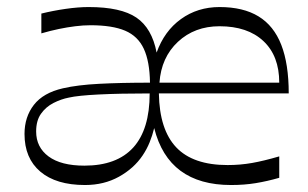

<svg xmlns="http://www.w3.org/2000/svg" viewBox="-20 -518 887 553"><path d="M224.9 14.9Q141.6 14.9 96.1 -23.7Q50.6 -62.3 50.6 -132.1Q50.6 -181.3 77.6 -216Q104.6 -250.7 161.3 -263.7Q203.3 -273.4 265.6 -276.6Q327.9 -279.9 412 -279.9Q411.1 -341.1 394.2 -377.5Q377.3 -413.9 340.4 -429.6Q303.4 -445.3 240.6 -445.3Q219.6 -445.3 196.7 -442.4Q173.9 -439.6 149.4 -434.5Q125 -429.4 99.1 -421.9V-478.9Q133.1 -487.3 169.4 -492.5Q205.7 -497.7 235.4 -497.7Q328.3 -497.7 372.9 -467.3Q417.6 -436.9 431.1 -366.6Q453.3 -428.6 501.2 -463.1Q549.1 -497.7 612.3 -497.7Q680.6 -497.7 724.6 -470.8Q768.7 -443.9 790.1 -388.9Q811.6 -333.9 811.6 -248.9H437.6Q439.3 -144.6 487.6 -93.6Q536 -42.6 635.6 -42.6Q671.9 -42.6 705.9 -48.6Q739.9 -54.6 784.3 -67.6V-5.9Q749.4 4.1 716.5 9.5Q683.6 14.9 645.4 14.9Q465.1 14.9 424.1 -149.1Q418.9 -127.6 410.9 -108Q403 -88.4 390.6 -70Q365.6 -32.9 322.6 -9Q279.6 14.9 224.9 14.9ZM223.1 -40.9Q316.4 -40.9 363.8 -93.1Q411.1 -145.4 411.1 -248.9Q325.3 -248.9 264.8 -245.9Q204.3 -242.9 178.3 -236.9Q156 -232.6 134 -221.4Q112 -210.1 98.1 -190.4Q84.1 -170.7 84.1 -139.3Q84.1 -93.9 119.9 -67.4Q155.7 -40.9 223.1 -40.9ZM439.3 -279.9H784.3Q784.3 -357 738.7 -399.7Q693.1 -442.4 612.3 -442.4Q540.6 -442.4 492.5 -397.6Q444.4 -352.7 439.3 -279.9Z"/></svg>

Font: Ojuju ExtraLight
Style: Regular
Weight: 200
Designer: Chisaokwu Joboson, Mirko Velimirovic
Foundry: Udi Foundry
Version: Version 1.000